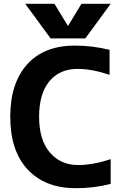

<svg xmlns="http://www.w3.org/2000/svg" viewBox="-20 -982 674 1014"><path d="M564.5 -141.6V-10.7Q473.6 12.7 377.9 11.7Q218.8 11.7 126.5 -86.4Q34.2 -184.6 34.2 -365.2Q34.2 -543 123.5 -642.1Q212.9 -741.2 375 -741.2Q467.8 -741.2 558.6 -718.8V-586.9Q464.8 -618.2 389.6 -618.2Q294.9 -618.2 240.7 -552.7Q186.5 -487.3 186.5 -365.2Q186.5 -243.2 243.2 -176.8Q299.8 -110.4 392.6 -110.4Q470.7 -110.4 564.5 -141.6ZM338.9 -844.7 410.2 -961.9H564.5L430.7 -779.3H247.1L113.3 -961.9H267.6Z"/></svg>

Font: Gen Shin Gothic Bold
Style: Bold
Weight: 700
Designer: [Source Han Sans]
Ryoko NISHIZUKA  (kana & ideographs); Paul D. Hunt (Latin, Greek & Cyrillic); Wenlong ZHANG  (bopomofo
Version: Version 1.002.20150607